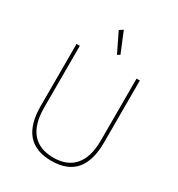

<svg xmlns="http://www.w3.org/2000/svg" viewBox="-249 -1246 1311 1418"><g transform="rotate(30 406.0 -537.0)"><path d="M406 16Q270.5 16 203.2 -62.2Q136 -140.5 136 -297V-825H164V-297Q164 -157 225.5 -84.5Q287 -12 406 -12Q525 -12 586.5 -84.5Q648 -157 648 -297V-825H676V-297Q676 -140.5 608.8 -62.2Q541.5 16 406 16ZM435 -904.5 354.5 -1070 386 -1090.5 457 -918Z"/></g></svg>

Font: Spartan Thin Thin
Style: Regular
Weight: 250
Version: Version 1.004